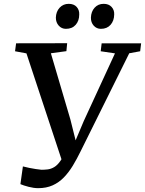

<svg xmlns="http://www.w3.org/2000/svg" viewBox="-20 -969 756 1002"><path d="M179 13Q156.5 13 129.5 6Q102.5 -1 86.5 -8L99.5 -100.5Q115.5 -96.5 132.8 -92.8Q150 -89 166.5 -86.8Q183 -84.5 196.5 -83Q212.5 -83 229.2 -85Q246 -87 263 -97Q280 -107 296.2 -130.5Q312.5 -154 327.5 -196.5L309.5 -111.5L118 -690.5L58.5 -701.5L64 -743L330.5 -743.5L326.5 -702L245.5 -691L347.5 -345L386.5 -189H354.5L417 -337L580 -690.5L505.5 -701.5L510.5 -743H716.5L711.5 -701.5L654.5 -691L401 -180Q381 -139 359.8 -104Q338.5 -69 313 -42.8Q287.5 -16.5 254.8 -1.8Q222 13 179 13ZM324 -818.5Q301.5 -818.5 286.5 -835.2Q271.5 -852 271.5 -877Q272.5 -908.5 291.2 -928.8Q310 -949 338.5 -949Q365.5 -949 380 -933Q394.5 -917 393.5 -893.5Q393.5 -860.5 375 -839.5Q356.5 -818.5 324 -818.5ZM506.5 -818.5Q484 -818.5 469 -835.2Q454 -852 454.5 -877Q455.5 -908.5 473.8 -928.8Q492 -949 521 -949Q547.5 -949 562.2 -933Q577 -917 576 -893.5Q575.5 -860.5 557 -839.5Q538.5 -818.5 506.5 -818.5Z"/></svg>

Font: Merriweather 36pt Medium
Style: Italic
Weight: 500
Italic angle: -7.8°
Version: Version 2.101